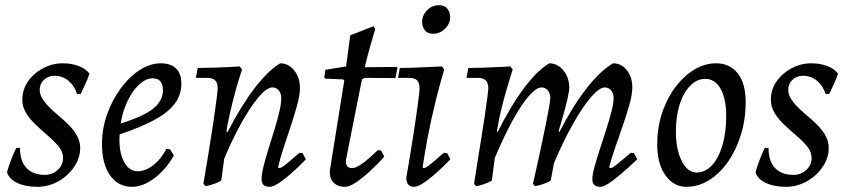

<svg xmlns="http://www.w3.org/2000/svg" viewBox="-20 -708 3264 740"><path d="M57 -138Q57 -87 82 -60.5Q107 -34 153 -34Q182 -34 202.5 -53Q223 -72 223 -98Q223 -124 204.5 -145.5Q186 -167 160 -189Q138 -208 116.5 -228.5Q95 -249 80.5 -272.5Q66 -296 66 -324Q66 -362 87.5 -393.5Q109 -425 145 -444.5Q181 -464 222 -464Q256 -464 283.5 -453.5Q311 -443 325 -424Q319 -406 308.5 -383Q298 -360 291 -346H277Q266 -379 243 -397.5Q220 -416 190 -416Q166 -416 149.5 -400.5Q133 -385 133 -362Q133 -346 141.5 -331Q150 -316 163 -302Q180 -284 201.5 -266Q223 -248 243 -228.5Q263 -209 276 -186.5Q289 -164 289 -137Q289 -99 265.5 -64.5Q242 -30 204.5 -9Q167 12 124 12Q78 12 46.5 -3Q15 -18 7 -44Q11 -59 17.5 -77.5Q24 -96 31 -112.5Q38 -129 43 -138Z M679 -386Q679 -344 655 -310.5Q631 -277 579 -248Q527 -219 441 -190Q437 -126 456.5 -87Q476 -48 511 -48Q541 -48 571 -71.5Q601 -95 621 -134L635 -133L650 -109Q631 -74 604 -46.5Q577 -19 547.5 -3.5Q518 12 489 12Q435 12 404 -32.5Q373 -77 373 -153Q373 -211 392.5 -266.5Q412 -322 444.5 -366.5Q477 -411 517.5 -437.5Q558 -464 600 -464Q638 -464 658.5 -444Q679 -424 679 -386ZM568 -406Q542 -406 516.5 -382.5Q491 -359 472 -319.5Q453 -280 445 -232Q532 -259 570 -289Q608 -319 608 -360Q608 -406 568 -406Z M1019 12Q988 12 988 -17Q988 -35 995.5 -66Q1003 -97 1014.5 -133.5Q1026 -170 1037.5 -207.5Q1049 -245 1056.5 -277Q1064 -309 1064 -330Q1064 -348 1054.5 -359.5Q1045 -371 1030 -371Q1008 -371 976 -333Q944 -295 907 -228Q870 -161 834 -72L838 -210L857 -199Q909 -300 961.5 -368.5Q1014 -437 1060 -464Q1092 -464 1114 -436.5Q1136 -409 1136 -368Q1136 -342 1125.5 -303.5Q1115 -265 1100.5 -221.5Q1086 -178 1072.5 -137Q1059 -96 1052 -64L1055 -60Q1060 -60 1066.5 -63.5Q1073 -67 1088.5 -80Q1104 -93 1134 -119L1146 -118L1159 -94Q1124 -58 1096.5 -34.5Q1069 -11 1050 0.5Q1031 12 1019 12ZM771 9 764 0Q774 -59 784 -120Q794 -181 802 -234.5Q810 -288 814.5 -324Q819 -360 819 -368Q819 -389 809 -398.5Q799 -408 776 -408H735L742 -446Q767 -446 812.5 -447.5Q858 -449 904 -452L913 -440Q900 -403 887.5 -357Q875 -311 865 -266Q855 -221 850 -186L849 -132L833 -14Q833 -11 820.5 -5.5Q808 0 793.5 4.5Q779 9 771 9Z M1449 -128 1461 -104Q1433 -73 1404 -46.5Q1375 -20 1350.5 -4Q1326 12 1310 12Q1280 12 1264 -6Q1248 -24 1252 -55L1307 -398L1302 -402L1233 -405L1230 -410L1234 -439L1314 -452Q1318 -481 1321.5 -508.5Q1325 -536 1327.5 -554Q1330 -572 1330 -572L1420 -607L1426 -595Q1426 -595 1420 -575Q1414 -555 1404.5 -521.5Q1395 -488 1386 -449L1508 -450L1512 -447L1504 -407L1386 -408L1375 -402L1314 -95Q1309 -60 1337 -60Q1351 -60 1373.5 -75.5Q1396 -91 1436 -129Z M1612 -60Q1620 -60 1634 -71Q1648 -82 1691 -119L1703 -118L1716 -94Q1681 -58 1653.5 -34.5Q1626 -11 1607 0.5Q1588 12 1576 12Q1546 12 1546 -23Q1561 -110 1572.5 -184Q1584 -258 1590.5 -307Q1597 -356 1597 -366Q1597 -389 1587.5 -398.5Q1578 -408 1555 -408H1514L1521 -446Q1542 -446 1571 -447Q1600 -448 1630 -449.5Q1660 -451 1683 -452L1692 -440Q1676 -387 1659.5 -320.5Q1643 -254 1630 -187Q1617 -120 1609 -64ZM1649 -578Q1627 -578 1617 -592Q1607 -606 1607 -623Q1607 -649 1626 -668.5Q1645 -688 1672 -688Q1694 -688 1704.5 -674Q1715 -660 1715 -643Q1715 -617 1695.5 -597.5Q1676 -578 1649 -578Z M2331 -60Q2336 -60 2342.5 -63.5Q2349 -67 2364.5 -80Q2380 -93 2411 -119L2423 -118L2436 -94Q2398 -58 2370 -34.5Q2342 -11 2323.5 0.5Q2305 12 2294 12Q2263 12 2263 -17Q2263 -35 2271.5 -65.5Q2280 -96 2292 -133Q2304 -170 2316 -207.5Q2328 -245 2336.5 -277.5Q2345 -310 2345 -330Q2345 -348 2335.5 -359.5Q2326 -371 2311 -371Q2290 -371 2258 -334Q2226 -297 2189 -231.5Q2152 -166 2115 -79L2103 -14Q2103 -11 2090.5 -5.5Q2078 0 2063.5 4.5Q2049 9 2041 9L2034 0Q2034 0 2039 -21.5Q2044 -43 2051.5 -77Q2059 -111 2067.5 -151Q2076 -191 2083.5 -228.5Q2091 -266 2096 -293.5Q2101 -321 2101 -330Q2101 -348 2091.5 -359.5Q2082 -371 2067 -371Q2047 -371 2017.5 -337Q1988 -303 1954.5 -241.5Q1921 -180 1887 -99L1876 -14Q1876 -11 1863.5 -5.5Q1851 0 1836.5 4.5Q1822 9 1814 9L1807 0Q1807 0 1811 -24.5Q1815 -49 1821 -88Q1827 -127 1834.5 -172Q1842 -217 1848 -258.5Q1854 -300 1858 -330Q1862 -360 1862 -368Q1862 -389 1852 -398.5Q1842 -408 1819 -408H1778L1785 -446Q1808 -446 1835.5 -447Q1863 -448 1888.5 -449Q1914 -450 1930.5 -451Q1947 -452 1947 -452L1956 -440Q1956 -440 1949.5 -419.5Q1943 -399 1933 -365Q1923 -331 1912.5 -288.5Q1902 -246 1895 -202L1898 -199Q1949 -301 2000 -369Q2051 -437 2097 -464Q2129 -464 2151.5 -436.5Q2174 -409 2174 -371Q2174 -358 2168 -330.5Q2162 -303 2153.5 -273.5Q2145 -244 2139 -223Q2133 -202 2133 -202L2136 -199Q2186 -297 2240 -366.5Q2294 -436 2343 -464Q2375 -464 2396 -437.5Q2417 -411 2417 -371Q2417 -344 2406 -305Q2395 -266 2380 -222.5Q2365 -179 2350.5 -137.5Q2336 -96 2328 -64Z M2625 12Q2576 12 2544.5 -32.5Q2513 -77 2513 -152Q2513 -214 2531 -270Q2549 -326 2581 -369.5Q2613 -413 2654 -438.5Q2695 -464 2740 -464Q2793 -464 2823.5 -425Q2854 -386 2854 -315Q2854 -249 2836 -190Q2818 -131 2786.5 -85.5Q2755 -40 2713.5 -14Q2672 12 2625 12ZM2665 -43Q2698 -43 2724 -71Q2750 -99 2764.5 -148.5Q2779 -198 2779 -260Q2779 -327 2757.5 -365.5Q2736 -404 2698 -404Q2666 -404 2640 -377.5Q2614 -351 2599.5 -305.5Q2585 -260 2585 -202Q2585 -132 2607.5 -87.5Q2630 -43 2665 -43Z M2942 -138Q2942 -87 2967 -60.5Q2992 -34 3038 -34Q3067 -34 3087.5 -53Q3108 -72 3108 -98Q3108 -124 3089.5 -145.5Q3071 -167 3045 -189Q3023 -208 3001.5 -228.5Q2980 -249 2965.5 -272.5Q2951 -296 2951 -324Q2951 -362 2972.5 -393.5Q2994 -425 3030 -444.5Q3066 -464 3107 -464Q3141 -464 3168.5 -453.5Q3196 -443 3210 -424Q3204 -406 3193.5 -383Q3183 -360 3176 -346H3162Q3151 -379 3128 -397.5Q3105 -416 3075 -416Q3051 -416 3034.5 -400.5Q3018 -385 3018 -362Q3018 -346 3026.5 -331Q3035 -316 3048 -302Q3065 -284 3086.5 -266Q3108 -248 3128 -228.5Q3148 -209 3161 -186.5Q3174 -164 3174 -137Q3174 -99 3150.5 -64.5Q3127 -30 3089.5 -9Q3052 12 3009 12Q2963 12 2931.5 -3Q2900 -18 2892 -44Q2896 -59 2902.5 -77.5Q2909 -96 2916 -112.5Q2923 -129 2928 -138Z"/></svg>

Font: Alegreya
Style: Italic
Weight: 400
Italic angle: -7°
Designer: Juan Pablo del Peral
Foundry: Huerta Tipografica
Version: Version 2.009